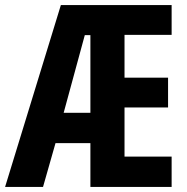

<svg xmlns="http://www.w3.org/2000/svg" viewBox="-24 -734 736 754"><path d="M650 0V-119H465V-312H636V-429H465V-597H650V-714H215L-4 0H145L194 -172H331V0ZM226 -291 309 -596H331V-291Z"/></svg>

Font: Noto Sans Lao Looped ExtraCondensed
Style: Bold
Weight: 700
Width: 2
Designer: Mark Frömberg, Ben Mitchell
Foundry: The Fontpad Ltd
Version: Version 1.002